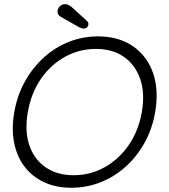

<svg xmlns="http://www.w3.org/2000/svg" viewBox="-20 -883 806 913"><path d="M717.8 -349.6Q704.1 -270.5 668 -205.1Q631.8 -139.6 578.6 -91.3Q525.4 -43 459 -16.6Q392.6 9.8 319.3 9.8Q246.1 9.8 189.5 -16.6Q132.8 -43 96.2 -91.3Q59.6 -139.6 46.9 -205.6Q34.2 -271.5 47.9 -349.6Q61.5 -428.7 97.7 -494.1Q133.8 -559.6 187 -608.4Q240.2 -657.2 306.6 -683.6Q373 -710 446.3 -710Q519.5 -710 576.2 -683.6Q632.8 -657.2 669.4 -608.4Q706.1 -559.6 718.8 -494.1Q731.4 -428.7 717.8 -349.6ZM654.3 -349.6Q669.9 -438.5 647 -506.3Q624 -574.2 569.8 -612.3Q515.6 -650.4 435.5 -650.4Q356.4 -650.4 288.1 -612.3Q219.7 -574.2 173.8 -506.8Q127.9 -439.5 112.3 -349.6Q96.7 -260.7 119.1 -193.4Q141.6 -126 196.3 -87.9Q251 -49.8 330.1 -49.8Q410.2 -49.8 478 -87.9Q545.9 -126 592.3 -193.4Q638.7 -260.7 654.3 -349.6ZM378.9 -747.1Q373 -747.1 367.7 -749Q362.3 -751 357.4 -752.9L269.5 -802.7Q251 -813.5 253.9 -833Q255.9 -845.7 266.1 -854.5Q276.4 -863.3 289.1 -863.3Q297.9 -863.3 304.7 -859.9Q311.5 -856.4 317.4 -852.5L393.6 -783.2Q397.5 -779.3 399.4 -774.9Q401.4 -770.5 400.4 -765.6Q399.4 -758.8 394 -752.9Q388.7 -747.1 378.9 -747.1Z"/></svg>

Font: Quicksand
Style: Italic
Weight: 400
Designer: Andrew Paglinawan
Foundry: Andrew Paglinawan
Version: Version 3.006